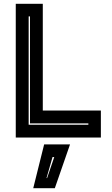

<svg xmlns="http://www.w3.org/2000/svg" viewBox="-20 -720 586 1005"><path d="M62.5 0V-700H204V-141.5H508V0ZM130 -67H442.5V-74H137V-634H130ZM154 265 211 36H346.5L267 265ZM223.5 212H226.5L264 102H255Z"/></svg>

Font: Tourney Thin ExtraBold
Style: Regular
Weight: 800
Version: Version 1.015